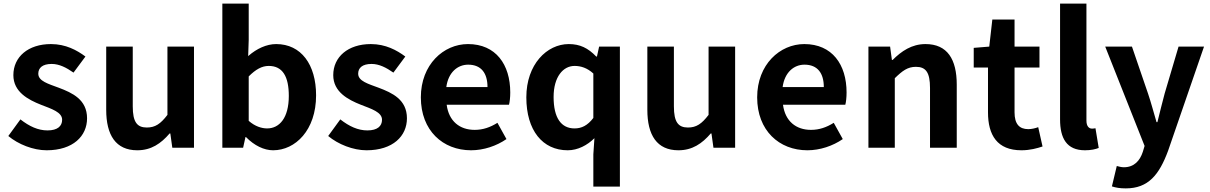

<svg xmlns="http://www.w3.org/2000/svg" viewBox="-20 -818 6699 1063"><path d="M238 14C385 14 462 -65 462 -163C462 -267 380 -304 306 -332C247 -354 192 -369 192 -410C192 -442 215 -464 266 -464C308 -464 347 -444 387 -416L453 -505C406 -540 344 -574 262 -574C136 -574 54 -503 54 -402C54 -309 136 -266 207 -238C266 -215 324 -197 324 -155C324 -120 299 -96 243 -96C191 -96 143 -118 93 -157L26 -65C81 -19 164 14 238 14Z M568 -560V-210C568 -70 621 14 740 14C817 14 871 -23 919 -79H923L934 0H1054V-560H907V-182C869 -132 839 -112 793 -112C739 -112 715 -142 715 -229V-560Z M1211 0H1326L1339 -59H1342C1388 -12 1442 14 1492 14C1615 14 1730 -97 1730 -290C1730 -461 1647 -574 1509 -574C1455 -574 1401 -548 1357 -510C1356 -509 1355 -508 1354 -507L1357 -597V-798H1211ZM1357 -149V-395C1396 -434 1430 -453 1468 -453C1545 -453 1579 -394 1579 -287C1579 -165 1527 -107 1459 -107C1429 -107 1392 -118 1357 -149Z M2009 14C2156 14 2233 -65 2233 -163C2233 -267 2151 -304 2077 -332C2018 -354 1963 -369 1963 -410C1963 -442 1986 -464 2037 -464C2079 -464 2118 -444 2158 -416L2224 -505C2177 -540 2115 -574 2033 -574C1907 -574 1825 -503 1825 -402C1825 -309 1907 -266 1978 -238C2037 -215 2095 -197 2095 -155C2095 -120 2070 -96 2014 -96C1962 -96 1914 -118 1864 -157L1797 -65C1852 -19 1935 14 2009 14Z M2588 14C2658 14 2729 -10 2784 -48L2734 -138C2694 -113 2654 -99 2608 -99C2525 -99 2465 -147 2453 -238H2798C2802 -252 2805 -279 2805 -306C2805 -461 2725 -574 2571 -574C2436 -574 2310 -461 2310 -279C2310 -95 2432 14 2588 14ZM2451 -336C2462 -418 2514 -460 2572 -460C2645 -460 2679 -412 2679 -336Z M3123 14C3179 14 3232 -14 3271 -53L3265 37V215H3412V-560H3297L3285 -505H3281C3236 -552 3191 -574 3129 -574C3008 -574 2894 -462 2894 -279C2894 -96 2984 14 3123 14ZM3161 -453C3196 -453 3231 -442 3265 -411V-165C3233 -123 3200 -107 3161 -107C3087 -107 3045 -165 3045 -281C3045 -393 3098 -453 3161 -453Z M3564 -560V-210C3564 -70 3617 14 3736 14C3813 14 3867 -23 3915 -79H3919L3930 0H4050V-560H3903V-182C3865 -132 3835 -112 3789 -112C3735 -112 3711 -142 3711 -229V-560Z M4450 14C4520 14 4591 -10 4646 -48L4596 -138C4556 -113 4516 -99 4470 -99C4387 -99 4327 -147 4315 -238H4660C4664 -252 4667 -279 4667 -306C4667 -461 4587 -574 4433 -574C4298 -574 4172 -461 4172 -279C4172 -95 4294 14 4450 14ZM4313 -336C4324 -418 4376 -460 4434 -460C4507 -460 4541 -412 4541 -336Z M4788 -560V0H4934V-385C4976 -426 5005 -448 5051 -448C5106 -448 5129 -417 5129 -331V0H5277V-349C5277 -490 5225 -574 5104 -574C5028 -574 4971 -535 4922 -486H4918L4908 -560Z M5371 -444H5450V-196C5450 -70 5501 14 5635 14C5683 14 5722 3 5752 -7L5728 -114C5713 -108 5691 -103 5673 -103C5623 -103 5597 -132 5597 -196V-444H5735V-560H5597V-710H5474L5457 -560L5371 -553Z M5987 14C6021 14 6046 8 6063 1L6045 -108C6035 -106 6032 -106 6025 -106C6011 -106 5995 -117 5995 -150V-798H5849V-157C5849 -53 5885 14 5987 14Z M6099 -560 6317 -10 6307 23C6291 72 6259 108 6202 108C6189 108 6173 104 6163 101L6136 214C6158 221 6180 225 6213 225C6338 225 6398 149 6447 17L6646 -560H6505L6428 -300C6414 -248 6401 -194 6388 -142H6383C6367 -196 6353 -250 6336 -300L6247 -560Z"/></svg>

Font: Kinto Sans
Style: Bold
Weight: 700
Designer: Authors: Ryoko NISHIZUKA  (kana & ideographs); Paul D. Hunt (Latin, Greek & Cyrillic); Wenlong ZHANG  (bopomofo); Sandol
Foundry: Adobe Systems Incorporated, ookami Inc.
Version: Version 0.001